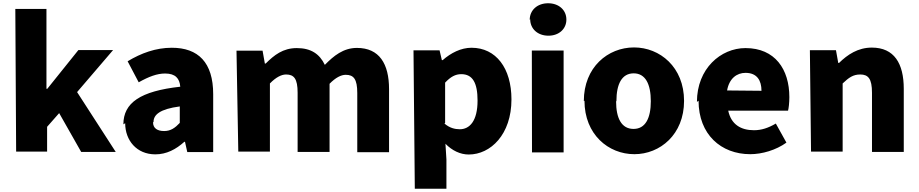

<svg xmlns="http://www.w3.org/2000/svg" viewBox="-20 -880 5640 1178"><path d="M79 50H269V-102L343 -186L478 52H690L453 -315L674 -573H461L270 -335H265V-825H74Z M748 -124C748 -19 818 67 933 67C1002 67 1060 36 1111 -10H1115L1129 53H1288V-302C1288 -497 1196 -587 1034 -587C936 -587 846 -554 763 -504L831 -375C893 -410 944 -429 993 -429C1056 -429 1082 -399 1086 -348C841 -321 737 -249 737 -117ZM922 -132C922 -176 961 -211 1083 -227V-126C1054 -95 1027 -76 987 -76C946 -76 919 -93 919 -129Z M1442 50H1636V-368C1673 -406 1707 -423 1735 -423C1784 -423 1806 -397 1806 -311V52H2002V-366C2039 -404 2073 -421 2101 -421C2150 -421 2172 -395 2172 -309V54H2367V-333C2367 -489 2307 -586 2170 -586C2086 -586 2027 -537 1973 -482C1941 -549 1888 -585 1801 -585C1716 -585 1662 -542 1610 -490H1605L1591 -569H1431Z M2525 278H2719V99L2713 2C2754 44 2804 68 2856 68C2990 68 3118 -55 3118 -270C3118 -462 3023 -587 2873 -587C2808 -587 2746 -555 2696 -511H2691L2677 -571H2517ZM2711 -126V-373C2745 -409 2774 -425 2810 -425C2879 -425 2910 -373 2910 -263C2910 -137 2861 -87 2801 -87C2771 -87 2738 -95 2707 -122Z M3233 -762C3233 -703 3279 -661 3345 -661C3409 -661 3455 -702 3455 -760C3455 -819 3408 -860 3343 -860C3277 -860 3230 -818 3230 -758ZM3244 55H3438V-570H3243Z M3566 -262C3566 -55 3713 66 3872 66C4030 66 4177 -55 4177 -261C4177 -468 4029 -589 3870 -589C3710 -589 3562 -468 3562 -260ZM3762 -260C3762 -364 3795 -430 3868 -430C3940 -430 3973 -364 3973 -259C3973 -155 3940 -89 3867 -89C3793 -89 3760 -155 3760 -258Z M4266 -262C4266 -55 4404 66 4583 66C4656 66 4741 41 4805 -5L4740 -122C4694 -95 4652 -81 4606 -81C4526 -81 4466 -116 4448 -201H4815C4819 -215 4823 -250 4823 -284C4823 -455 4735 -585 4554 -585C4402 -585 4256 -459 4256 -255ZM4441 -325C4454 -399 4501 -433 4554 -433C4625 -433 4652 -386 4652 -323Z M4956 50H5150V-368C5188 -404 5214 -423 5258 -423C5307 -423 5330 -397 5330 -311V52H5525V-335C5525 -491 5466 -588 5329 -588C5244 -588 5180 -545 5128 -494H5123L5109 -572H4949Z"/></svg>

Font: GenEiGothic-pro-Heavy
Style: Bold
Weight: 900
Designer: Ryoko NISHIZUKA (kana & ideographs); Paul D. Hunt (Latin, Greek & Cyrillic); Wenlong ZHANG (bopomofo); Sandoll Communica
Foundry: Adobe Systems Incorporated; o_tamon
Version: Version 1.000.140830